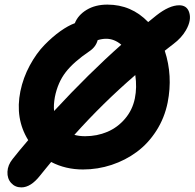

<svg xmlns="http://www.w3.org/2000/svg" viewBox="-20 -752 848 837"><path d="M73.2 64.9Q45.9 64.9 28.6 45.7Q11.2 26.4 12.5 -3.2Q13.7 -32.7 35.2 -59.1Q62 -93.3 103 -141.1Q44.9 -234.9 68.8 -354Q81.1 -413.6 109.9 -466.8Q138.7 -520 174.1 -556.2Q209.5 -592.3 243.2 -616.2Q276.9 -640.1 306.2 -650.9Q320.3 -686.5 357.9 -709.2Q395.5 -731.9 448.2 -731.9Q552.7 -731.9 626 -655.8Q631.8 -660.6 644 -670.4Q656.2 -680.2 662.1 -685.1Q718.3 -729 761.2 -729Q793.9 -729 804.2 -699.7Q816.4 -665 790.5 -620.1Q771.5 -586.9 735.8 -560.1Q729 -555.2 716.8 -545.4Q704.6 -535.6 698.2 -530.8Q733.9 -422.4 710.9 -305.2Q697.3 -237.8 661.6 -182.1Q626 -126.5 576.4 -89.8Q526.9 -53.2 466.6 -33.2Q406.2 -13.2 341.8 -13.2Q265.6 -13.2 203.1 -45.9Q195.3 -37.1 179.4 -17.1Q163.6 2.9 154.8 13.2Q114.3 64.9 73.2 64.9ZM219.2 -329.1Q212.9 -293.9 215.8 -268.1Q368.2 -432.6 508.8 -557.1Q478 -583 442.9 -583Q425.3 -583 405.8 -577.1Q397.9 -547.4 370.1 -528.8Q300.8 -481.9 266.4 -437.3Q231.9 -392.6 219.2 -329.1ZM567.9 -323.2Q577.6 -371.1 569.8 -424.8Q428.2 -302.7 304.2 -164.1Q325.2 -158.2 351.1 -158.2Q402.8 -158.2 447.8 -177.2Q492.7 -196.3 525.1 -234.4Q557.6 -272.5 567.9 -323.2Z"/></svg>

Font: Shantell Sans Bouncy
Style: Bold Italic
Weight: 700
Italic angle: -11.31°
Designer: Stephen Nixon, Anya Danilova, Shantell Martin
Foundry: Arrow Type
Version: Version 1.006;[9816181b4]